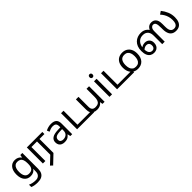

<svg xmlns="http://www.w3.org/2000/svg" viewBox="442 -2591 4686 4686"><g transform="rotate(-45 2785.0 -248.5)"><path d="M275 -546Q328 -546 370.5 -526Q413 -506 443 -465H448L460 -536H530V9Q530 85 504 136.5Q478 188 425 214Q372 240 290 240Q232 240 183.5 231.5Q135 223 97 206V125Q135 145 186 156Q237 167 295 167Q364 167 403.5 126.5Q443 86 443 16V-5Q443 -17 444 -39.5Q445 -62 446 -71H442Q414 -30 372.5 -10Q331 10 276 10Q172 10 113.5 -63Q55 -136 55 -267Q55 -395 113.5 -470.5Q172 -546 275 -546ZM287 -472Q242 -472 210.5 -448Q179 -424 162.5 -378Q146 -332 146 -266Q146 -167 182.5 -114.5Q219 -62 289 -62Q330 -62 359 -72.5Q388 -83 407 -105.5Q426 -128 435 -163Q444 -198 444 -246V-267Q444 -340 427.5 -385Q411 -430 376 -451Q341 -472 287 -472Z M846 212 789 159 982 -24V-482H789V0H703V-554H1238V-482H1068V0Z M1523 -545Q1621 -545 1668 -502Q1715 -459 1715 -365V0H1651L1634 -76H1630Q1607 -47 1582.5 -27.5Q1558 -8 1526.5 1Q1495 10 1450 10Q1402 10 1363.5 -7Q1325 -24 1303 -59.5Q1281 -95 1281 -149Q1281 -229 1344 -272.5Q1407 -316 1538 -320L1629 -323V-355Q1629 -422 1600 -448Q1571 -474 1518 -474Q1476 -474 1438 -461.5Q1400 -449 1367 -433L1340 -499Q1375 -518 1423 -531.5Q1471 -545 1523 -545ZM1549 -259Q1449 -255 1410.5 -227Q1372 -199 1372 -148Q1372 -103 1399.5 -82Q1427 -61 1470 -61Q1538 -61 1583 -98.5Q1628 -136 1628 -214V-262Z M1884 0V-554H1970V-72H2472V0Z M2833 -536V0H2761L2748 -71H2744Q2727 -43 2700 -25Q2673 -7 2641 1.5Q2609 10 2574 10Q2510 10 2466.5 -10.5Q2423 -31 2401 -74Q2379 -117 2379 -185V-536H2468V-191Q2468 -127 2497 -95Q2526 -63 2587 -63Q2647 -63 2681.5 -85.5Q2716 -108 2730.5 -151.5Q2745 -195 2745 -257V-536Z M3091 -536V0H3003V-536ZM3048 -737Q3068 -737 3083.5 -723.5Q3099 -710 3099 -681Q3099 -653 3083.5 -639Q3068 -625 3048 -625Q3026 -625 3011 -639Q2996 -653 2996 -681Q2996 -710 3011 -723.5Q3026 -737 3048 -737Z M3264 0V-554H3350V-72H3852V0Z M4231 -269Q4231 -202 4213.5 -150.5Q4196 -99 4163.5 -63Q4131 -27 4084.5 -8.5Q4038 10 3981 10Q3928 10 3883 -8.5Q3838 -27 3805 -63Q3772 -99 3753.5 -150.5Q3735 -202 3735 -269Q3735 -358 3765 -419.5Q3795 -481 3851 -513.5Q3907 -546 3984 -546Q4057 -546 4112.5 -513.5Q4168 -481 4199.5 -419.5Q4231 -358 4231 -269ZM3826 -269Q3826 -206 3842.5 -159.5Q3859 -113 3894 -88Q3929 -63 3983 -63Q4037 -63 4072 -88Q4107 -113 4123.5 -159.5Q4140 -206 4140 -269Q4140 -333 4123 -378Q4106 -423 4071.5 -447.5Q4037 -472 3982 -472Q3900 -472 3863 -418Q3826 -364 3826 -269Z M4534 12Q4481 12 4437 -14Q4393 -40 4367.5 -96.5Q4342 -153 4342 -242Q4342 -323 4366 -384Q4390 -445 4432 -485.5Q4474 -526 4528.5 -546Q4583 -566 4644 -566Q4696 -566 4737.5 -551.5Q4779 -537 4812.5 -507Q4846 -477 4872 -430L4843 -433Q4852 -468 4873 -498.5Q4894 -529 4926.5 -547.5Q4959 -566 5004 -566Q5041 -566 5070.5 -555Q5100 -544 5122 -521Q5148 -494 5161 -452.5Q5174 -411 5174 -343V-255Q5174 -200 5182 -160.5Q5190 -121 5215 -95Q5230 -79 5251 -70.5Q5272 -62 5300 -62Q5334 -62 5361 -78Q5388 -94 5404 -132Q5420 -170 5420 -237Q5420 -303 5403.5 -359Q5387 -415 5359 -461.5Q5331 -508 5294 -547L5372 -600Q5434 -521 5470.5 -434Q5507 -347 5507 -244Q5507 -159 5482.5 -102Q5458 -45 5411 -16.5Q5364 12 5294 12Q5251 12 5215.5 -0.5Q5180 -13 5154 -38Q5133 -58 5118 -88.5Q5103 -119 5095 -159.5Q5087 -200 5087 -250V-288Q5087 -353 5082.5 -390Q5078 -427 5068 -449Q5058 -473 5040 -483.5Q5022 -494 4999 -494Q4978 -494 4962.5 -485Q4947 -476 4937 -463Q4922 -444 4915 -417.5Q4908 -391 4908 -351V0H4822V-293Q4822 -356 4805 -393.5Q4788 -431 4762 -453Q4734 -476 4705.5 -484Q4677 -492 4640 -492Q4571 -492 4522 -458.5Q4473 -425 4447 -366.5Q4421 -308 4421 -232Q4421 -168 4436.5 -129Q4452 -90 4478.5 -73Q4505 -56 4538 -56Q4564 -56 4583.5 -67.5Q4603 -79 4614 -101Q4625 -123 4625 -155Q4625 -205 4599 -231.5Q4573 -258 4532 -258Q4492 -258 4457 -237Q4422 -216 4393 -184L4378 -248Q4408 -283 4452.5 -305.5Q4497 -328 4546 -328Q4618 -328 4662.5 -284Q4707 -240 4707 -165Q4707 -110 4686 -70Q4665 -30 4626.5 -9Q4588 12 4534 12Z"/></g></svg>

Font: ltamil85
Style: Book
Weight: 400
Designer: Jelle Bosma - Monotype Design Team
Foundry: Monotype Imaging Inc.
Version: Version 2.003